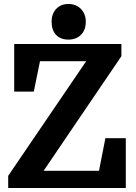

<svg xmlns="http://www.w3.org/2000/svg" viewBox="-20 -940 680 960"><path d="M507 -249 475 -86H198L587 -659V-720H51V-482H149L180 -634H411L21 -61V0H609V-249ZM238 -831Q238 -789 260.5 -765.5Q283 -742 322 -742Q361 -742 385 -766Q409 -790 409 -831Q409 -870 385 -895Q361 -920 322 -920Q284 -920 261 -895.5Q238 -871 238 -831Z"/></svg>

Font: GradeGX
Style: Regular
Weight: 100
Width: 1
Designer: Adam Twardoch
Foundry: Adam Twardoch
Version: Version 2.002; DEVELOPMENT